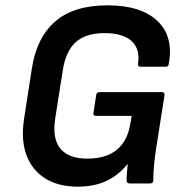

<svg xmlns="http://www.w3.org/2000/svg" viewBox="-20 -687 687 719"><path d="M271 12Q198 12 149 -19Q100 -50 79 -106.5Q58 -163 70 -241L99 -429Q117 -546 186.5 -606.5Q256 -667 383 -667Q508 -667 569.5 -608.5Q631 -550 612 -448Q611 -437 601 -437H507Q495 -437 497 -449Q505 -504 472.5 -533.5Q440 -563 372 -563Q301 -563 263.5 -529Q226 -495 215 -423L187 -245Q175 -168 206 -130.5Q237 -93 307 -93Q446 -93 468 -223L473 -253H340Q328 -253 330 -264L340 -330Q342 -342 352 -342H586Q598 -342 596 -330L567 -146Q554 -67 554 -12Q554 0 542 0H466Q454 0 454 -12Q454 -23 455.5 -40Q457 -57 458 -72H457Q423 -30 377.5 -9Q332 12 271 12Z"/></svg>

Font: Sofia Sans
Style: Bold Italic
Weight: 700
Italic angle: -9°
Designer: Botio Nikoltchev, Ani Petrova
Foundry: lettersoup
Version: Version 4.101; ttfautohint (v1.8.4.7-5d5b)